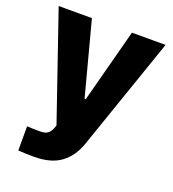

<svg xmlns="http://www.w3.org/2000/svg" viewBox="-133 -632 840 933"><g transform="rotate(20 287.0 -165.5)"><path d="M66.4 196.3V71.3Q87.9 73.2 130.9 73.2Q147 73.2 157.5 70.8Q168 68.4 177.2 60.1Q186.5 51.8 193.4 35.2L199.2 18.6L10.7 -530.3H182.6L283.2 -149.4H289.1L389.6 -530.3H563.5L362.3 51.8Q338.9 122.1 287.8 160.6Q236.8 199.2 148.4 199.2Q98.6 199.2 66.4 196.3Z"/></g></svg>

Font: Pretendard Std ExtraBold
Style: Regular
Weight: 800
Designer: Base glyphs from Inter by Rasmus Andersson; Hangeul glyphs from Noto Sans CJK(Source Han Sans) by Jang Soo-young and Kan
Foundry: Kil Hyung-jin
Version: Version 1.309